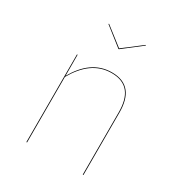

<svg xmlns="http://www.w3.org/2000/svg" viewBox="-172 -858 924 981"><g transform="rotate(30 290.0 -367.5)"><path d="M296.6 -647.3 406.7 -732.4 403.8 -734.6 295.1 -651.5 188.3 -734.6 185.4 -732.4 293.6 -647.3ZM326.4 -527.2C239.5 -527.2 176 -476.5 128.3 -393.2L128 -517.2H124.3V0H128.3V-386.7C176.4 -471.6 239.7 -523.4 326.4 -523.4C418.9 -523.4 456.9 -465.5 456.9 -367.8V0H460.9V-368.1C460.9 -467.3 421.4 -527.2 326.4 -527.2Z"/></g></svg>

Font: Fira Sans Four
Style: Regular
Weight: 100
Designer: Carrois Corporate & Edenspiekermann AG
Foundry: Carrois Corporate GbR & Edenspiekermann AG
Version: Version 4.203;PS 004.203;hotconv 1.0.88;makeotf.lib2.5.64775